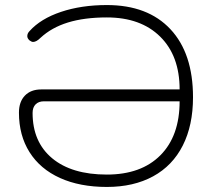

<svg xmlns="http://www.w3.org/2000/svg" viewBox="-20 -730 839 760"><path d="M55 -284Q55 -327 78.5 -351.5Q102 -376 143 -376H691Q691 -509 614 -585Q537 -661 403 -661Q314 -661 249 -641Q184 -621 140 -580Q124 -564 111 -564Q105 -564 97 -570Q88 -578 88 -587Q88 -598 97 -607Q141 -656 221.5 -683Q302 -710 403 -710Q565 -710 654.5 -614.5Q744 -519 744 -345Q744 -234 703.5 -154Q663 -74 586 -32Q509 10 403 10Q296 10 217.5 -25.5Q139 -61 97 -127.5Q55 -194 55 -284ZM691 -329H154Q133 -329 121 -317Q109 -305 109 -283Q109 -168 186.5 -103.5Q264 -39 403 -39Q539 -39 615 -115.5Q691 -192 691 -329Z"/></svg>

Font: Kodchasan ExtraLight
Style: Regular
Weight: 275
Version: Version 1.000; ttfautohint (v1.6)